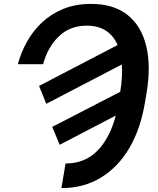

<svg xmlns="http://www.w3.org/2000/svg" viewBox="-20 -758 818 991"><path d="M202.6 -426.8H72.3Q87.9 -486.3 118.7 -541.7Q149.4 -597.2 196 -641.4Q242.7 -685.5 305.9 -711.7Q369.1 -737.8 450.2 -737.8Q566.9 -737.8 638.2 -680.9Q709.5 -624 734.6 -521.2Q759.8 -418.5 736.8 -280.3L728 -228Q705.6 -92.8 647.5 6.1Q589.4 105 500.5 158.9Q411.6 212.9 296.9 212.9L318.4 85.9Q418 85.9 482.7 20Q547.4 -45.9 577.6 -161.6L288.1 -10.7L249.5 -103L600.6 -284.2Q613.3 -362.8 608.9 -425.3L218.8 -222.2L181.6 -314.5L586.9 -525.4Q566.4 -573.7 526.6 -599.6Q486.8 -625.5 428.2 -625.5Q342.3 -626 284.4 -571Q226.6 -516.1 202.6 -426.8Z"/></svg>

Font: Inter Display Semi Bold
Style: Italic
Weight: 600
Italic angle: -9.39999°
Designer: Rasmus Andersson
Foundry: rsms
Version: Version 4.000;git-4fc901f